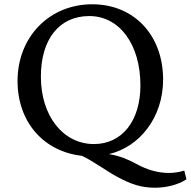

<svg xmlns="http://www.w3.org/2000/svg" viewBox="-20 -721 891 897"><path d="M704 156C757 156 810 143 851 117L841 76C818 83 793 87 769 87C719 87 667 73 614 43C574 22 538 7 489 -1C633 -35 742 -173 742 -349C742 -557 606 -701 411 -701C210 -701 62 -548 62 -343C62 -150 184 -13 363 7C414 31 483 81 522 102C591 140 640 156 704 156ZM171 -363C171 -538 257 -646 397 -646C539 -646 636 -513 636 -322C636 -156 550 -48 419 -48C275 -48 171 -179 171 -363Z"/></svg>

Font: TPK Tissa Web Quiz
Style: Regular
Weight: 400
Designer: Jacques Le Bailly, Suppakit Chalermlarp | Katatrad Co.,Ltd.
Foundry: Jacques Le Bailly, Cadson Demak Co.,Ltd.
Version: Version 5.000;Glyphs 3.1.2 (3151)